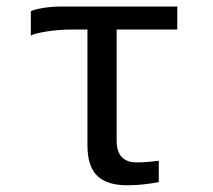

<svg xmlns="http://www.w3.org/2000/svg" viewBox="-20 -548 640 578"><path d="M195.8 -459Q155.8 -459 119.6 -453.1Q83.5 -447.3 72.8 -440.9V-514.2Q84.5 -520 110.6 -524.2Q136.7 -528.3 162.1 -528.3H513.7V-459H331.1V-125Q331.1 -59.1 391.6 -59.1Q418.9 -59.1 458 -64V0Q446.8 2.9 418.9 6.3Q391.1 9.8 363.8 9.8Q301.3 9.8 272.2 -19.3Q243.2 -48.3 243.2 -110.8V-459Z"/></svg>

Font: Cousine
Style: Regular
Weight: 400
Monospace: yes
Designer: Steve Matteson
Foundry: Monotype Imaging Inc.
Version: Version 1.21